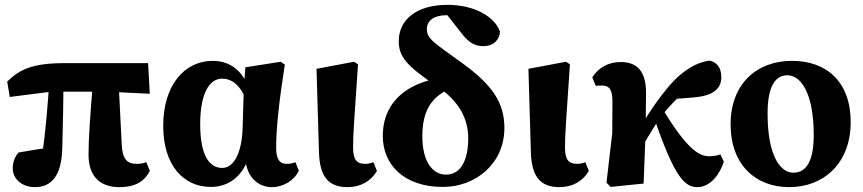

<svg xmlns="http://www.w3.org/2000/svg" viewBox="-20 -746 3510 781"><path d="M122.6 15.2C191.4 15.2 231.5 -34.4 233.4 -146.1C235.9 -234.6 238.1 -339.5 238.4 -421.8H180.9C174.8 -327.3 165.7 -206 150.7 -111.5L207.8 -149.6C166.5 -144.2 93.8 -132.7 55.7 -125.7C39.8 -107.8 31.8 -86 31.8 -61.3C31.8 -20.2 66.7 15.2 122.6 15.2ZM19.8 -351.6 189.4 -373.2H412.6L589.3 -364.6L582.4 -489.2H242.9C107.7 -489.2 58.5 -461.7 9.2 -414.1L19.8 -351.6ZM465.1 15.2C535.6 15.2 569.2 -11.9 589.6 -50.5L575.1 -86.4C565.5 -82.1 552.1 -79.5 536.9 -79.5C497.9 -79.5 477.9 -97.3 475.2 -157.8L461.9 -421.8H358.6C346.9 -273.6 340.1 -184.7 340.1 -116.5C340.1 -27.7 388.2 15.2 465.1 15.2Z M838 14.4C908.8 14.4 972.2 -27.7 998.1 -126.2L978.8 -96.2C984.1 -22.8 1033.1 15.2 1085.2 15.2C1135.7 15.2 1178.7 -14.8 1195.5 -51.3L1181.7 -86.4C1172 -82.1 1160.3 -79.5 1145.9 -79.5C1116.3 -79.5 1103.3 -100.6 1103.3 -144.8C1103.3 -235.5 1118.3 -352.2 1138.6 -483.2L1121.5 -494.7L978.2 -472.3L971.9 -394.2L967.1 -228.5C963.5 -110.4 924.7 -62.9 883.9 -62.9C833 -62.9 794.3 -111.3 794.3 -240.6C794.3 -368.7 833 -426.1 883.4 -426.1C925.1 -426.1 959.8 -397.1 984.4 -332.6L998.7 -348.9C986.7 -439.9 929.2 -498.5 845.4 -498.5C730.1 -498.5 643.9 -399.2 643.9 -233.4C643.9 -76.8 723.7 14.4 838 14.4Z M1393.9 15.2C1446.2 15.2 1488.6 -8.6 1513.3 -50.5L1498.8 -86.4C1489.1 -82.1 1478.2 -79.5 1465.6 -79.5C1434.6 -79.5 1416.7 -91.9 1416.2 -144.4C1415.9 -201.8 1422.5 -275.1 1436.3 -484.2L1420.5 -494.9L1267.5 -466.1L1277.5 -126.4C1280.6 -27.6 1315.6 15.2 1393.9 15.2Z M1781.6 14.4C1913.6 14.4 2031.7 -79.1 2031.7 -225.6C2031.7 -328.3 1983 -401 1857.2 -491.5C1742.6 -574.4 1716.4 -588.5 1716.4 -627.5C1716.4 -664.7 1749.2 -684.1 1795.8 -684.1C1824.1 -684.1 1842.6 -675.5 1855.5 -666.1L1853 -692.7L1790.4 -696L1856.2 -612.2C1888.7 -568.9 1916.2 -558.3 1945.5 -558.3C1989.2 -558.3 2011.5 -584.9 2013.9 -617.3C1993.5 -675.4 1914.2 -726.3 1799.8 -726.3C1678.2 -726.3 1602.1 -668.8 1602.1 -578.8C1602.1 -516.8 1630.6 -479.8 1759.1 -393.7C1848.9 -333.7 1884.6 -261.1 1884.6 -183.9C1884.6 -94.2 1854.4 -35.6 1794.1 -35.6C1739.9 -35.6 1697.9 -88.3 1697.9 -192C1697.9 -334 1766.8 -386 1909.9 -414.6L1875.4 -431C1711.7 -444.8 1537.1 -375.9 1537.1 -193.1C1537.1 -75.3 1624.2 14.4 1781.6 14.4Z M2255.9 15.2C2308.2 15.2 2350.6 -8.6 2375.3 -50.5L2360.8 -86.4C2351.1 -82.1 2340.2 -79.5 2327.6 -79.5C2296.6 -79.5 2278.7 -91.9 2278.2 -144.4C2277.9 -201.8 2284.5 -275.1 2298.3 -484.2L2282.5 -494.9L2129.5 -466.1L2139.5 -126.4C2142.6 -27.6 2177.6 15.2 2255.9 15.2Z M2464 14.3 2598.1 0.7C2600.7 -58.3 2603.4 -147 2606.4 -218L2607.8 -367.2C2608.3 -455.7 2572.3 -493.7 2504.3 -493.7C2455.7 -493.7 2414.1 -471.2 2389.3 -431.3L2403.2 -397C2410.1 -397.5 2422 -398.1 2429.2 -398.1C2459.6 -398.1 2471.2 -379.4 2471.2 -333L2470.4 -204L2447 -2.9L2464 14.3ZM2575.1 -116.4C2603.9 -171.9 2632.2 -216 2661.6 -263.2C2701.2 -313.6 2743.9 -358.5 2794.4 -396.2L2698.3 -341.5L2800.7 -349.6C2872.1 -355.2 2914.1 -379.7 2914.1 -431.3C2914.1 -473.9 2893.5 -493.8 2865.7 -499.5C2825.9 -493.4 2790 -477.5 2746.7 -441.4C2684.3 -389.5 2597.8 -261.4 2544.6 -155.3L2575.1 -116.4ZM2816.8 15.2C2870.4 15.2 2909 -39 2924.3 -88.1L2910.5 -118.2C2898.4 -113.5 2883.7 -110.5 2864.1 -110.5C2820.5 -110.5 2769.8 -145.4 2670.7 -310.2L2636.7 -279.2C2723.8 -18.8 2767.3 15.2 2816.8 15.2Z M3190.3 15.2C3331 15.2 3440.4 -82.3 3440.4 -249.1C3440.4 -413.2 3342.5 -498.5 3201.5 -498.5C3058.4 -498.5 2951.9 -405 2951.9 -240.7C2951.9 -73.9 3055.1 15.2 3190.3 15.2ZM3206.9 -43.5C3154.2 -43.5 3102.3 -112.1 3102.3 -283.2C3102.3 -388.6 3129.8 -439.8 3183.2 -439.8C3237 -439.8 3290 -368.3 3290 -196.5C3290 -96.8 3263.2 -43.5 3206.9 -43.5Z"/></svg>

Font: Source Serif Variable
Style: Regular
Weight: 389
Designer: Frank Grießhammer
Foundry: Adobe Systems Incorporated
Version: Version 3.001;hotconv 1.0.111;makeotfexe 2.5.65597